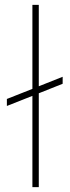

<svg xmlns="http://www.w3.org/2000/svg" viewBox="-20 -770 287 790"><path d="M139.6 -415 237.8 -454.1V-425.3L139.6 -386.2V0H113.3V-375.5L8.3 -334V-362.8L113.3 -404.3V-750H139.6Z"/></svg>

Font: Roboto Thin
Style: Regular
Weight: 250
Designer: Google
Version: Version 2.134; 2016